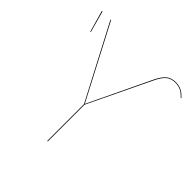

<svg xmlns="http://www.w3.org/2000/svg" viewBox="-178 -845 1000 1000"><g transform="rotate(45 322.0 -345.0)"><path d="M307.8 0H311.9V-270.9L475.2 -611.2C501.1 -665.9 523.6 -686.3 564.9 -686.3C600.4 -686.3 620.1 -672.6 642.1 -649.1L644.1 -652.2C623.1 -675 601.9 -690.1 564.9 -690.1C521.7 -690.1 497.5 -667.9 471.6 -613.1L309.9 -274.7L98 -680.1H93.6L307.8 -270.9ZM34.6 -680.7 30.1 -680.1 64.1 -560.5 67.6 -560.8Z"/></g></svg>

Font: Fira Sans Four
Style: Regular
Weight: 100
Designer: Carrois Corporate & Edenspiekermann AG
Foundry: Carrois Corporate GbR & Edenspiekermann AG
Version: Version 4.203;PS 004.203;hotconv 1.0.88;makeotf.lib2.5.64775